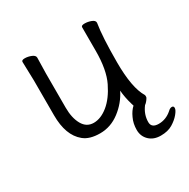

<svg xmlns="http://www.w3.org/2000/svg" viewBox="-151 -623 923 938"><g transform="rotate(-30 310.5 -154.5)"><path d="M452 -18Q450 -24 448 -31Q435 -75 432 -114Q405 -59 354.5 -20.5Q304 18 244 18Q184 18 152 -9Q92 -58 92 -171V-368L89 -474Q89 -484 107 -484Q125 -484 143.5 -476.5Q162 -469 162 -456L160 -368V-175Q160 -117 181 -79.5Q202 -42 242.5 -42Q283 -42 323.5 -75Q364 -108 395 -171.5Q426 -235 426 -342V-475Q426 -485 445 -485Q464 -485 482 -478Q500 -471 500 -459V-457Q488 -385 488 -241Q488 -97 526 -35Q527 -33 527 -26Q527 -22 525 -18L524 -17Q521 -11 514 -3Q508 4 502 8Q474 45 474 88Q474 121 515 121Q556 121 589 92Q600 81 610.5 81Q621 81 621 92.5Q621 104 604.5 124Q588 144 561.5 160Q535 176 495 176Q455 176 430.5 152.5Q406 129 406 93Q406 57 420 28Q433 -1 452 -18Z"/></g></svg>

Font: Fusion Kai T
Style: Regular
Weight: 400
Designer: Fontworks Inc.
Version: Version 24.134;May 13, 2024